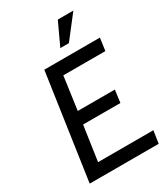

<svg xmlns="http://www.w3.org/2000/svg" viewBox="-215 -983 940 1079"><g transform="rotate(-30 255.0 -444.0)"><path d="M498 -682.1 486.8 -601.1H213.9L184.1 -387.2H424.8L414.1 -306.2H171.9L139.2 -81.1H498L485.8 0H38.1L137.2 -682.1ZM343.8 -888.2H444.8L331.5 -742.2H275.9Z"/></g></svg>

Font: Myanmar Pyu Pro
Style: Regular
Weight: 400
Designer: Khon Soe Zaw Thu
Foundry: PaOh Unicode
Version: Version 2.00 April 29, 2017